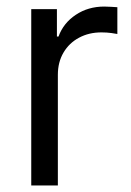

<svg xmlns="http://www.w3.org/2000/svg" viewBox="-20 -568 401 588"><path d="M75.7 0V-540H154.3V-456.1H159.2Q174.3 -497.6 212.2 -522.7Q250 -547.9 299.3 -547.9Q309.1 -547.9 320.8 -547.1Q332.5 -546.4 339.4 -545.9V-463.9Q335.4 -464.8 321.3 -466.8Q307.1 -468.8 290.5 -468.8Q252.4 -468.8 222.2 -452.6Q191.9 -436.5 174.6 -407.2Q157.2 -377.9 157.2 -338.9V0Z"/></svg>

Font: V-Inter
Style: Regular-375
Weight: 375
Designer: Rasmus Andersson
Foundry: rsms
Version: Version 4.000;git-4146feb